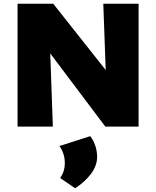

<svg xmlns="http://www.w3.org/2000/svg" viewBox="-20 -678 836 1028"><path d="M722 -658V0H544L249 -392L263 0H74V-658H265L546 -303L533 -658ZM302 275Q327 241 327 195Q327 167 318.5 143Q310 119 298 104L463 51Q480 72 490 101.5Q500 131 500 162Q500 209 467 253Q434 297 382 330Z"/></svg>

Font: Ysabeau Black
Style: Regular
Weight: 900
Designer: Christian Thalmann (Catharsis Fonts)
Version: Version 0.003